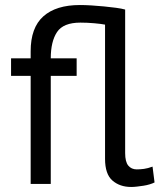

<svg xmlns="http://www.w3.org/2000/svg" viewBox="-20 -732 640 764"><path d="M398 -634Q383 -637 355 -639.5Q327 -642 300 -642Q232 -642 207 -604.5Q182 -567 182 -500H285V-430H182V0H102V-430H24V-500H102V-528Q102 -622 152.5 -667Q203 -712 298 -712Q318 -712 343 -710.5Q368 -709 393.5 -706.5Q419 -704 441.5 -701Q464 -698 478 -694V-123Q478 -88 490.5 -73Q503 -58 524 -58Q538 -58 553 -60Q568 -62 587 -69L595 -6Q587 -2 575.5 1.5Q564 5 551 7Q538 9 525 10.5Q512 12 502 12Q457 12 427.5 -13.5Q398 -39 398 -100Z"/></svg>

Font: PT Mono
Style: Regular
Weight: 400
Monospace: yes
Designer: A.Korolkova, I.Chaeva
Foundry: ParaType Ltd
Version: Version 1.001W OFL